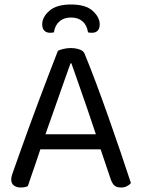

<svg xmlns="http://www.w3.org/2000/svg" viewBox="-20 -827 632 855"><path d="M296 -749Q265 -749 245 -732Q225 -715 220 -683Q216 -682 212 -681.5Q208 -681 203 -681Q187 -681 177.5 -690.5Q168 -700 168 -719Q168 -751 200 -779Q232 -807 296 -807Q362 -807 393 -778.5Q424 -750 424 -719Q424 -700 415 -690.5Q406 -681 389 -681Q384 -681 379.5 -681.5Q375 -682 372 -683Q367 -715 347.5 -732Q328 -749 296 -749ZM298 -545H294Q279 -503 258.5 -445Q238 -387 216.5 -325.5Q195 -264 176 -211L171 -196Q165 -178 156 -151Q147 -124 137 -94.5Q127 -65 118 -39.5Q109 -14 104 2Q97 5 89.5 6.5Q82 8 71 8Q55 8 42.5 -0.5Q30 -9 30 -28Q30 -37 33 -46.5Q36 -56 40 -67Q52 -101 69.5 -150Q87 -199 108 -257Q129 -315 152 -376Q175 -437 197 -495Q219 -553 238 -601Q246 -605 262 -609Q278 -613 295 -613Q315 -613 333.5 -607Q352 -601 357 -587Q381 -529 408.5 -455.5Q436 -382 464 -302.5Q492 -223 517.5 -148Q543 -73 563 -12Q556 -3 544.5 2.5Q533 8 519 8Q500 8 490 -0.5Q480 -9 473 -29L418 -192L410 -220Q390 -281 368.5 -343Q347 -405 328.5 -458Q310 -511 298 -545ZM132 -162 158 -229H437L453 -162Z"/></svg>

Font: Baloo Paaji 2
Style: Regular
Weight: 400
Designer: Shuchita Grover, Noopur Datye and Ek Type
Foundry: Ek Type
Version: Version 1.700